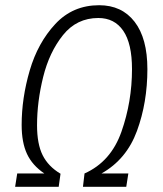

<svg xmlns="http://www.w3.org/2000/svg" viewBox="-20 -716 626 736"><path d="M545 -451Q545 -323 505 -214Q465 -105 369 -51H472L464 0H298L304 -51Q405 -96 445.5 -211Q486 -326 486 -451Q486 -549 452.5 -598Q419 -647 357 -647Q274 -647 221.5 -581.5Q169 -516 145.5 -421Q122 -326 122 -236Q122 -164 143.5 -121Q165 -78 212 -50L205 0H38L46 -51H150Q104 -82 83.5 -126Q63 -170 63 -237Q63 -340 94 -446Q125 -552 192 -624Q259 -696 360 -696Q447 -696 496 -632.5Q545 -569 545 -451Z"/></svg>

Font: Fira Sans Extra Condensed Light
Style: Italic
Weight: 300
Width: 3
Italic angle: -8°
Designer: Carrois Corporate & Edenspiekermann AG
Foundry: Carrois Corporate GbR & Edenspiekermann AG
Version: Version 4.203